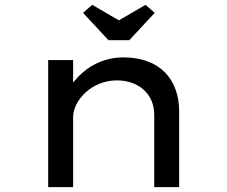

<svg xmlns="http://www.w3.org/2000/svg" viewBox="-20 -773 937 793"><path d="M514 -607 619 -720 581 -753 471 -689 361 -753 323 -720 428 -607ZM282 0V-289C282 -357 357 -441 463 -441C550 -441 617 -387 617 -299V0H720V-313C720 -443 642 -536 490 -536C413 -536 348 -503 303 -456C296 -448 289 -440 282 -432V-525H179V0Z"/></svg>

Font: Lexend Peta
Style: Regular
Weight: 400
Designer: Bonnie Shaver-Troup, Thomas Jockin
Foundry: Lexend
Version: Version 1.007